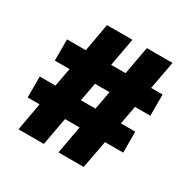

<svg xmlns="http://www.w3.org/2000/svg" viewBox="-159 -855 1007 1015"><g transform="rotate(30 344.5 -347.5)"><path d="M454.1 -703.1H610.8L579.1 -532.2H648.9V-402.8H555.2L534.2 -290H622.1V-162.1H511.2L479 7.8H325.2L356 -162.1H267.1L235.8 7.8H81.1L111.8 -162.1H39.1V-290H134.8L155.8 -402.8H65.9V-532.2H180.2L210.9 -703.1H366.2L335 -532.2H422.9ZM290 -290H378.9L399.9 -402.8H311Z"/></g></svg>

Font: LT Superior Black
Style: Regular
Weight: 900
Designer: Daniel Lyons
Foundry: LyonsType
Version: Version 2.005